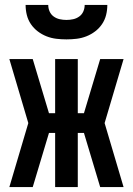

<svg xmlns="http://www.w3.org/2000/svg" viewBox="-20 -760 540 780"><path d="M18 0 95 -260 18 -520H113L179 -300H204V-520H296V-300H321L387 -520H482L405 -260L482 0H387L321 -220H296V0H204V-220H179L113 0ZM250 -600Q229 -600 208.5 -602.5Q188 -605 169 -612.5Q150 -620 133.5 -632.5Q117 -645 105.5 -662Q94 -679 89 -699Q84 -719 84 -740H176Q176 -726 181.5 -713.5Q187 -701 198 -693Q209 -685 222.5 -682Q236 -679 250 -679Q264 -679 277.5 -682Q291 -685 302 -693Q313 -701 318.5 -713.5Q324 -726 324 -740H416Q416 -719 411 -699Q406 -679 394.5 -662Q383 -645 366.5 -632.5Q350 -620 331 -612.5Q312 -605 291.5 -602.5Q271 -600 250 -600Z"/></svg>

Font: Iosevka Fixed
Style: Bold
Weight: 700
Monospace: yes
Designer: Belleve Invis
Foundry: Belleve Invis
Version: Version 32.3.0